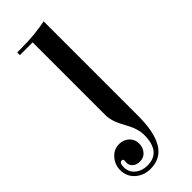

<svg xmlns="http://www.w3.org/2000/svg" viewBox="-238 -497 755 755"><g transform="rotate(-45 140.0 -119.0)"><path d="M202 -473V53Q202 235 90 235Q52 235 26.5 212Q1 189 1 154Q1 124 21 101Q41 78 70 78Q95 78 111.5 93.5Q128 109 128 133Q128 154 115 169.5Q102 185 80 185Q61 185 50 175Q39 165 39 150Q39 149 39.5 145Q40 141 40 139Q40 131 32 131Q24 131 21 140Q19 145 19 156Q19 183 39.5 200Q60 217 90 217Q166 217 166 122Q166 87 139.5 41Q113 -5 113 -40V-445H42V-460H63Q141 -460 202 -473Z"/></g></svg>

Font: Elsie Swash Caps
Style: Regular
Weight: 400
Designer: Alejandro Inler
Foundry: Alejandro Inler
Version: 1.001